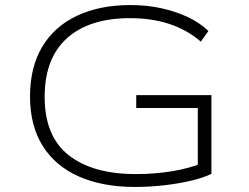

<svg xmlns="http://www.w3.org/2000/svg" viewBox="-20 -733 985 761"><path d="M515 8Q386 8 292.5 -33.5Q199 -75 149 -155Q99 -235 99 -351Q99 -466 147 -547Q195 -628 285 -670.5Q375 -713 497 -713Q562 -713 619 -700.5Q676 -688 724 -665.5Q772 -643 806 -610L776 -568Q721 -615 651.5 -638Q582 -661 495 -661Q334 -661 245.5 -581.5Q157 -502 157 -349Q157 -193 252 -118Q347 -43 519 -43Q592 -43 660 -54Q728 -65 783 -87L764 -57V-305H520V-356H818V-44Q785 -28 736 -16.5Q687 -5 629.5 1.5Q572 8 515 8Z"/></svg>

Font: Nunito Sans 7pt Expanded ExtraLight
Style: Regular
Weight: 250
Width: 7
Designer: Vernon Adams
Foundry: Vernon Adams
Version: Version 3.101;gftools[0.9.27]